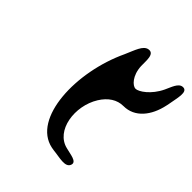

<svg xmlns="http://www.w3.org/2000/svg" viewBox="-244 -1093 1286 1286"><g transform="rotate(45 399.5 -450.0)"><path d="M435 4C443 6 451 7 459 8C516 13 593 39 608 -9C620 -48 553 -52 510 -64C372 -95 343 -302 427 -437C465 -498 517 -532 577 -532C683 -532 753 -620 778 -738C779 -744 781 -750 782 -757C792 -820 820 -907 768 -904C729 -902 714 -847 694 -806C653 -719 581 -671 552 -671C524 -671 475 -718 471 -805C469 -851 481 -930 425 -919C384 -910 367 -852 337 -784C188 -469 204 -43 435 4Z"/></g></svg>

Font: Venom Sans
Style: BdObl
Weight: 700
Version: Version 1.001